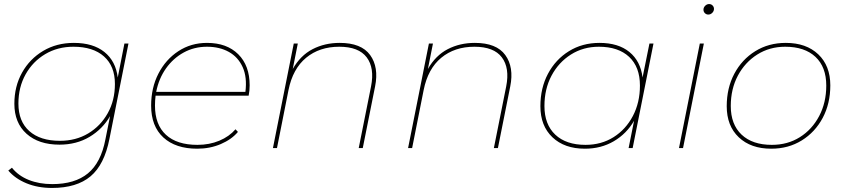

<svg xmlns="http://www.w3.org/2000/svg" viewBox="-20 -732 4173 949"><path d="M237 197Q167 197 111 174Q55 151 21 111L39 97Q71 137 122.5 157.5Q174 178 238 178Q350 178 414.5 125Q479 72 501 -43L524 -158Q487 -94 422.5 -55.5Q358 -17 274 -17Q171 -17 111 -71Q51 -125 51 -219Q51 -305 89 -373Q127 -441 193.5 -480.5Q260 -520 345 -520Q440 -520 496 -475Q552 -430 562 -349L595 -517H615L521 -46Q496 82 427.5 139.5Q359 197 237 197ZM276 -36Q355 -36 416 -72.5Q477 -109 512.5 -172.5Q548 -236 548 -317Q548 -405 494 -453Q440 -501 343 -501Q265 -501 203.5 -464.5Q142 -428 106.5 -364.5Q71 -301 71 -220Q71 -132 125 -84Q179 -36 276 -36Z M955 3Q848 3 787.5 -52.5Q727 -108 727 -210Q727 -298 763 -368Q799 -438 861.5 -479Q924 -520 1003 -520Q1101 -520 1157.5 -464Q1214 -408 1214 -310Q1214 -284 1209 -259H749Q746 -235 746 -210Q746 -116 800 -66Q854 -16 956 -16Q1015 -16 1064 -36.5Q1113 -57 1144 -93L1156 -80Q1125 -43 1071.5 -20Q1018 3 955 3ZM752 -278H1193Q1202 -350 1179.5 -400Q1157 -450 1111 -475.5Q1065 -501 1003 -501Q940 -501 888 -472.5Q836 -444 800.5 -394Q765 -344 752 -278Z M1659 -520Q1766 -520 1809.5 -460Q1853 -400 1834 -305L1773 0H1753L1814 -305Q1832 -396 1792.5 -448.5Q1753 -501 1657 -501Q1559 -501 1493 -446.5Q1427 -392 1406 -287L1349 0H1329L1432 -517H1452L1427 -391Q1465 -458 1525 -489Q1585 -520 1659 -520Z M2327 -520Q2434 -520 2477.5 -460Q2521 -400 2502 -305L2441 0H2421L2482 -305Q2500 -396 2460.5 -448.5Q2421 -501 2325 -501Q2227 -501 2161 -446.5Q2095 -392 2074 -287L2017 0H1997L2100 -517H2120L2095 -391Q2133 -458 2193 -489Q2253 -520 2327 -520Z M2871 3Q2770 3 2710.5 -53.5Q2651 -110 2651 -207Q2651 -297 2688.5 -367.5Q2726 -438 2792 -479Q2858 -520 2943 -520Q3036 -520 3091 -475Q3146 -430 3156 -349L3190 -517H3210L3107 0H3087L3114 -135Q3077 -71 3014 -34Q2951 3 2871 3ZM2874 -16Q2952 -16 3012.5 -54Q3073 -92 3108 -158.5Q3143 -225 3143 -309Q3143 -401 3089.5 -451Q3036 -501 2940 -501Q2863 -501 2802 -462.5Q2741 -424 2706 -358Q2671 -292 2671 -208Q2671 -117 2724.5 -66.5Q2778 -16 2874 -16Z M3336 0 3439 -517H3459L3356 0ZM3481 -660Q3471 -660 3464 -667Q3457 -674 3457 -684Q3457 -695 3465.5 -703.5Q3474 -712 3485 -712Q3495 -712 3502 -705Q3509 -698 3509 -688Q3509 -677 3500.5 -668.5Q3492 -660 3481 -660Z M3792 3Q3691 3 3631.5 -53.5Q3572 -110 3572 -207Q3572 -297 3609.5 -367.5Q3647 -438 3713 -479Q3779 -520 3864 -520Q3965 -520 4024.5 -463.5Q4084 -407 4084 -310Q4084 -220 4046.5 -149.5Q4009 -79 3943 -38Q3877 3 3792 3ZM3795 -16Q3873 -16 3933.5 -54Q3994 -92 4029 -158.5Q4064 -225 4064 -309Q4064 -401 4010.5 -451Q3957 -501 3861 -501Q3784 -501 3723 -462.5Q3662 -424 3627 -358Q3592 -292 3592 -208Q3592 -117 3645.5 -66.5Q3699 -16 3795 -16Z"/></svg>

Font: Montserrat Thin
Style: Italic
Weight: 100
Italic angle: -11.3°
Designer: Julieta Ulanovsky
Foundry: Julieta Ulanovsky
Version: Version 9.000; ttfautohint (v1.8.4.7-5d5b)